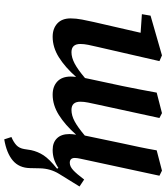

<svg xmlns="http://www.w3.org/2000/svg" viewBox="41 -584 786 908"><g transform="rotate(90 434.0 -130.0)"><path d="M689 14Q654 14 634 -6.5Q614 -27 614 -65Q614 -79 617 -97Q571 -45 524 -15.5Q477 14 428 14Q389 14 365.5 -8Q342 -30 342 -72Q342 -78 342.5 -84Q343 -90 344 -97Q298 -45 251 -15.5Q204 14 154 14Q115 14 91 -8Q67 -30 67 -71Q67 -96 72.5 -125Q78 -154 84 -180L135 -402L47 -408L54 -449L242 -503L269 -491L202 -199Q196 -174 192 -154Q188 -134 188 -117Q188 -75 227 -75Q252 -75 280.5 -90Q309 -105 349 -139Q351 -149 353 -158Q355 -167 357 -177L387 -317Q395 -357 403 -397.5Q411 -438 418 -478L515 -503L538 -491L474 -196Q469 -173 465 -153.5Q461 -134 461 -117Q461 -75 500 -75Q526 -75 554 -90Q582 -105 621 -138L658 -315Q667 -356 675.5 -396.5Q684 -437 691 -478L787 -503L811 -491L738 -152Q734 -133 730.5 -117Q727 -101 727 -91Q727 -67 750 -67Q767 -67 784.5 -83Q802 -99 829 -135L862 -113Q827 -57 802 -16Q777 25 776 74L775 121Q774 173 739 202.5Q704 232 639 243L628 209Q652 199 666.5 185.5Q681 172 685 148L690 116Q697 84 714.5 57Q732 30 778 -7L774 -13Q755 0 734 7Q713 14 689 14Z"/></g></svg>

Font: Source Serif 4 SmText Semibold
Style: Italic
Weight: 600
Italic angle: -12°
Designer: Frank Grießhammer
Foundry: Adobe
Version: Version 4.005;hotconv 1.1.0;makeotfexe 2.6.0